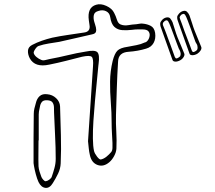

<svg xmlns="http://www.w3.org/2000/svg" viewBox="-20 -829 1040 927"><path d="M669 -715Q691 -713 708 -704Q725 -695 729 -670Q733 -642 721.5 -621.5Q710 -601 685 -594Q645 -582 601 -579Q551 -576 550 -531Q546 -467 544 -403Q542 -339 540 -274Q539 -233 541.5 -192.5Q544 -152 542 -111Q541 -94 531 -75.5Q521 -57 508 -46Q480 -22 451 -32.5Q422 -43 414 -80Q410 -97 408.5 -113.5Q407 -130 405 -147Q411 -237 417 -327.5Q423 -418 429 -508Q432 -546 423 -554.5Q414 -563 376 -555Q337 -545 297.5 -535Q258 -525 218 -517Q149 -502 124 -547Q114 -566 115 -584Q116 -602 135 -612Q158 -624 182.5 -632.5Q207 -641 232 -647Q270 -655 309 -660.5Q348 -666 386 -672Q418 -676 412 -709Q411 -714 410.5 -719.5Q410 -725 409 -730Q400 -793 444 -806Q466 -813 493.5 -800.5Q521 -788 531 -767Q539 -752 544.5 -734Q550 -716 562 -711Q579 -704 599 -707.5Q619 -711 638 -712Q646 -713 654 -714.5Q662 -716 669 -715ZM679 -624Q687 -625 694 -634.5Q701 -644 702.5 -656.5Q704 -669 696.5 -678Q689 -687 668 -687Q656 -687 644 -687Q632 -687 618 -685Q593 -682 570.5 -683.5Q548 -685 532.5 -699Q517 -713 512 -747Q509 -767 492 -775Q475 -783 455 -776Q436 -771 433 -756Q430 -741 435 -724Q437 -718 439 -711Q441 -704 443 -697Q446 -684 443 -675Q440 -666 424 -663Q385 -654 345.5 -645Q306 -636 266 -627Q241 -623 215.5 -619Q190 -615 166 -607Q158 -604 149.5 -591Q141 -578 143 -572Q146 -562 157 -553Q168 -544 179 -540Q187 -536 198.5 -539Q210 -542 220 -544Q264 -552 307 -562.5Q350 -573 394 -580Q438 -589 450 -577Q462 -565 456 -521Q456 -519 455.5 -517Q455 -515 455 -513Q452 -480 447.5 -435Q443 -390 438.5 -341Q434 -292 431 -245Q428 -198 428.5 -160Q429 -122 434 -100Q437 -88 448.5 -73Q460 -58 467 -59Q481 -62 494 -72.5Q507 -83 517 -95Q523 -103 523 -115.5Q523 -128 523 -139Q522 -163 520.5 -187Q519 -211 519 -235Q519 -285 515 -335Q511 -385 511.5 -435Q512 -485 524 -535Q533 -570 546.5 -584Q560 -598 596 -603Q617 -607 638.5 -611Q660 -615 679 -624ZM951 -604Q955 -596 949 -586Q943 -576 932 -569Q919 -562 908 -562.5Q897 -563 895 -570Q892 -578 883.5 -602Q875 -626 865 -654Q855 -682 847 -704.5Q839 -727 837 -733Q835 -740 835.5 -747Q836 -754 844 -763Q853 -773 864.5 -776Q876 -779 883 -772Q887 -768 890 -763.5Q893 -759 895 -754Q902 -735 907.5 -716.5Q913 -698 920 -680Q927 -661 935.5 -642Q944 -623 951 -604ZM932 -589Q934 -594 934 -599Q934 -604 933 -608Q932 -613 929 -617.5Q926 -622 924 -626Q921 -633 915 -651Q909 -669 901 -690.5Q893 -712 886 -730.5Q879 -749 874 -757Q873 -759 870 -761Q867 -763 862 -761Q857 -760 853.5 -756Q850 -752 849 -750Q847 -747 847.5 -743.5Q848 -740 849 -738Q854 -726 858 -714.5Q862 -703 866 -692Q866 -691 871 -678Q876 -665 883 -646.5Q890 -628 896.5 -611Q903 -594 906 -585Q907 -583 909 -580Q911 -577 915 -578Q920 -579 925.5 -583Q931 -587 932 -589ZM837 -649Q845 -630 853 -611Q861 -592 869 -572Q873 -565 867 -554.5Q861 -544 850 -538Q837 -531 826.5 -531.5Q816 -532 813 -539Q810 -547 801.5 -571Q793 -595 783 -623Q773 -651 765 -673.5Q757 -696 755 -702Q753 -709 753.5 -716Q754 -723 762 -732Q771 -742 782.5 -744.5Q794 -747 801 -741Q809 -731 813 -722Q819 -704 824.5 -685.5Q830 -667 837 -649ZM850 -558Q854 -568 851 -577Q850 -582 847.5 -586.5Q845 -591 843 -595Q840 -602 833.5 -620Q827 -638 819 -659.5Q811 -681 804 -699.5Q797 -718 792 -726Q791 -728 788 -730Q785 -732 780 -730Q776 -729 772.5 -725Q769 -721 767 -719Q766 -715 766 -712Q766 -709 767 -707Q772 -695 776.5 -683.5Q781 -672 785 -661Q785 -660 790 -647Q795 -634 802 -615Q809 -596 815 -579Q821 -562 824 -554Q826 -552 827.5 -549Q829 -546 833 -547Q838 -548 843.5 -552Q849 -556 850 -558ZM208 -374Q233 -372 251 -355Q269 -338 270 -315Q272 -246 274 -177Q276 -108 273 -40Q272 -15 260.5 9Q249 33 235 55Q220 80 199.5 78Q179 76 166 50Q159 35 153 12.5Q147 -10 144 -28Q141 -46 142 -46Q142 -104 142 -162.5Q142 -221 143 -279Q143 -292 146 -305Q149 -318 153 -331Q158 -353 171.5 -365Q185 -377 208 -374ZM230 24Q237 4 243 -18Q249 -40 249 -62Q249 -118 246 -174Q243 -230 241 -285Q241 -298 240.5 -311.5Q240 -325 233.5 -334.5Q227 -344 208 -345Q190 -346 182.5 -337Q175 -328 173 -315Q171 -302 168 -290Q167 -283 167 -276.5Q167 -270 167 -265V-151H166Q166 -120 165.5 -89Q165 -58 166 -26Q167 -14 170.5 -2Q174 10 179 23Q181 30 188.5 38.5Q196 47 201 46Q209 45 218.5 38Q228 31 230 24Z"/></svg>

Font: Shizuru
Style: Regular
Weight: 400
Version: Version 1.000